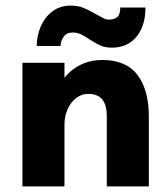

<svg xmlns="http://www.w3.org/2000/svg" viewBox="-20 -665 601 685"><path d="M60 -441H210V-387Q233 -417 268 -434Q303 -451 345 -451Q430 -451 470.5 -397.5Q511 -344 511 -250V0H361V-250Q361 -290 345 -310Q329 -330 294 -330Q271 -330 251.5 -315Q232 -300 221 -275Q210 -250 210 -220V0H60ZM300 -524Q281 -537 268 -543Q255 -549 238 -549Q217 -549 206.5 -533Q196 -517 196 -501H111Q111 -536 125 -569.5Q139 -603 166.5 -624Q194 -645 232 -645Q258 -645 277.5 -637Q297 -629 323 -614Q335 -607 347 -601Q359 -595 368 -595Q370 -595 372 -595Q388 -596 398.5 -604.5Q409 -613 409 -638H499Q499 -573 467 -534Q435 -495 379 -495Q355 -495 338.5 -502.5Q322 -510 300 -524Z"/></svg>

Font: Teachers[wght]
Style: Regular
Weight: 400
Designer: Alfredo Marco Pradil & Chank Diesel
Version: Version 1.000;Glyphs 3.1.2 (3151)